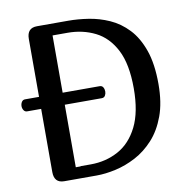

<svg xmlns="http://www.w3.org/2000/svg" viewBox="-79 -787 852 865"><g transform="rotate(-10 346.5 -354.5)"><path d="M100 -394V-659Q100 -709 146 -709H289Q333 -709 381.5 -701.5Q430 -694 476 -673.5Q522 -653 559 -614Q596 -575 618 -512.5Q640 -450 640 -358Q640 -273 617.5 -212Q595 -151 557.5 -110Q520 -69 474.5 -45Q429 -21 382 -10.5Q335 0 294 0H146Q100 0 100 -50V-339H36Q26 -339 20.5 -347.5Q15 -356 15 -366Q15 -377 20.5 -385.5Q26 -394 36 -394ZM208 -656V-394H377Q388 -394 393 -385.5Q398 -377 398 -366Q398 -356 393 -347.5Q388 -339 377 -339H208V-53H230V-54H277Q346 -54 403 -85Q460 -116 493.5 -183Q527 -250 527 -358Q527 -469 493.5 -534Q460 -599 403 -627.5Q346 -656 277 -656Z"/></g></svg>

Font: Marmelad
Style: Regular
Weight: 400
Designer: Manvel Shmavonyan
Foundry: Cyreal
Version: Version 1.110; ttfautohint (v1.8.4.7-5d5b)